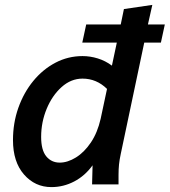

<svg xmlns="http://www.w3.org/2000/svg" viewBox="-20 -753 693 784"><path d="M316 -579 332 -653H473L486 -716L602 -733L584 -653H653L637 -579H569L473 -124Q468 -101 466 -81.5Q464 -62 464 -39V0H356L358 -78Q327 -35 283 -12Q239 11 190 11Q123 11 78 -40.5Q33 -92 33 -181Q33 -251 55 -313Q77 -375 116 -422.5Q155 -470 206.5 -497Q258 -524 317 -524Q348 -524 379 -514.5Q410 -505 437 -485L457 -579ZM148 -194Q148 -140 169 -114.5Q190 -89 224 -89Q256 -89 290 -110Q324 -131 351 -171Q378 -211 391 -268L417 -390Q374 -432 317 -432Q270 -432 231.5 -397.5Q193 -363 170.5 -308.5Q148 -254 148 -194Z"/></svg>

Font: Radio Canada Medium
Style: Italic
Weight: 500
Italic angle: -12°
Designer: Charles Daoud, Etienne Aubert Bonn, Alexandre Saumier Demers, Jacques Le Bailly
Foundry: Radio-Canada
Version: Version 2.104; ttfautohint (v1.8.4.7-5d5b);gftools[0.9.28.de